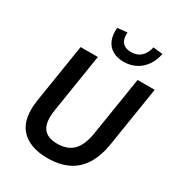

<svg xmlns="http://www.w3.org/2000/svg" viewBox="-217 -1070 1123 1217"><g transform="rotate(30 344.5 -462.0)"><path d="M315 10Q246 10 196.5 -9Q147 -28 116.5 -64Q86 -100 76.5 -153.5Q67 -207 78 -276L146 -705H272L204 -275Q190 -185 219.5 -142.5Q249 -100 323 -100Q397 -100 438 -141Q479 -182 494 -271L563 -705H688L619 -269Q604 -175 565.5 -113Q527 -51 464.5 -20.5Q402 10 315 10ZM427 -760Q379 -760 345.5 -780Q312 -800 296.5 -837Q281 -874 286 -926L357 -934Q353 -887 373.5 -862Q394 -837 438 -837Q482 -837 509.5 -862.5Q537 -888 547 -934L617 -926Q601 -848 550 -804Q499 -760 427 -760Z"/></g></svg>

Font: Nunito Sans 10pt SemiCondensed
Style: Bold Italic
Weight: 700
Width: 4
Italic angle: -9°
Designer: Vernon Adams
Foundry: Vernon Adams
Version: Version 3.101;gftools[0.9.27]